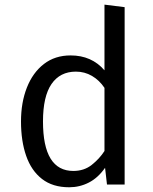

<svg xmlns="http://www.w3.org/2000/svg" viewBox="-20 -788 655 820"><path d="M426.2 -768.2 512.3 -757.4V0H436.9L428.7 -71.3Q398.5 -28.2 359.2 -8.2Q320 11.8 275.4 11.8Q205.1 11.8 159.5 -23.6Q113.8 -59 91.8 -122.3Q69.7 -185.6 69.7 -269.2Q69.7 -350.3 94.9 -414.1Q120 -477.9 167.4 -514.6Q214.9 -551.3 281.5 -551.3Q371.3 -551.3 426.2 -487.7ZM304.1 -482.1Q236.4 -482.1 200 -429.2Q163.6 -376.4 163.6 -269.2Q163.6 -57.9 293.3 -57.9Q339 -57.9 371.8 -83.8Q404.6 -109.7 426.2 -143.1V-412.8Q404.1 -445.6 372.8 -463.8Q341.5 -482.1 304.1 -482.1Z"/></svg>

Font: FiraCode Nerd Font
Style: Regular
Weight: 400
Designer: Carrois Corporate, Edenspiekermann AG, Nikita Prokopov
Foundry: Carrois Corporate, Edenspiekermann AG, Nikita Prokopov
Version: Version 6.002;Nerd Fonts 3.4.0